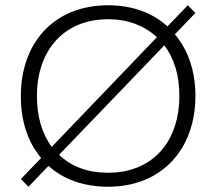

<svg xmlns="http://www.w3.org/2000/svg" viewBox="-20 -698 820 728"><path d="M88 10 164 -69C220 -18 297 10 390 10C595 10 721 -134 721 -334C721 -427 694 -508 643 -568L721 -649L692 -678L615 -598C559 -649 482 -678 390 -678C183 -678 59 -534 59 -334C59 -239 85 -160 136 -99L59 -19ZM390 -43C313 -43 251 -66 204 -111L603 -526C641 -476 660 -412 660 -334C660 -160 558 -43 390 -43ZM120 -334C120 -507 222 -625 390 -625C467 -625 528 -600 575 -557L176 -141C139 -192 120 -256 120 -334Z"/></svg>

Font: Gantari Light
Style: Regular
Weight: 300
Designer: Anugrah Pasau
Foundry: Lafontype
Version: Version 1.000